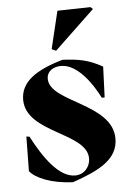

<svg xmlns="http://www.w3.org/2000/svg" viewBox="-52 -743 555 802"><g transform="rotate(-5 225.0 -342.0)"><path d="M42 -43C65 -13 132 16 222 19C329 -18 414 -58 414 -147C414 -296 154 -321 154 -420C154 -452 181 -469 214 -469C281 -469 340 -386 372 -322H384L389 -451C330 -484 288 -491 222 -494C111 -462 44 -418 44 -342C44 -201 297 -184 297 -74C297 -40 272 -8 233 -8C165 -8 104 -96 57 -186L44 -188ZM199 -534 367 -694V-695L358 -703L219 -700L181 -542Z"/></g></svg>

Font: Mazius Display
Style: Bold
Weight: 700
Designer: Alberto Casagrande & Collletttivo
Foundry: Collletttivo
Version: Version 2.000;Glyphs 3.2 (3221)